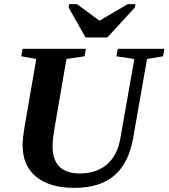

<svg xmlns="http://www.w3.org/2000/svg" viewBox="-20 -888 805 917"><path d="M81.5 -619.1 87.9 -654.8H390.1L383.8 -619.1L297.4 -606.4L242.2 -286.1Q231 -222.7 231 -189.9Q231 -59.6 361.3 -59.6Q439.9 -59.6 490 -102.1Q540 -144.5 554.7 -226.1L621.6 -606.4L536.1 -619.1L542.5 -654.8H765.1L758.8 -619.1L682.1 -606.4L616.2 -230Q594.2 -106.4 524.7 -48.6Q455.1 9.3 336.4 9.3Q217.3 9.3 152.6 -43.7Q87.9 -96.7 87.9 -194.8Q87.9 -226.1 97.7 -284.7L153.3 -606.4ZM627 -868.2 624 -852.1 492.7 -709H388.7L307.6 -852.1L310.5 -868.2H347.7L455.1 -789.1L589.8 -868.2Z"/></svg>

Font: Tinos
Style: Bold Italic
Weight: 700
Italic angle: -16.333°
Designer: Steve Matteson
Foundry: Monotype Imaging Inc.
Version: Version 1.23